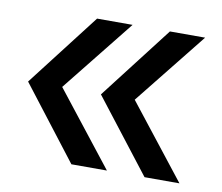

<svg xmlns="http://www.w3.org/2000/svg" viewBox="-60 -592 721 623"><g transform="rotate(10 300.0 -280.0)"><path d="M568 -40H453L267 -280L452 -520H568L378 -282ZM329 -40H212L27 -280L212 -520H329L139 -282Z"/></g></svg>

Font: Maple Mono Medium
Style: Italic
Weight: 500
Italic angle: -10°
Monospace: yes
Designer: subframe7536
Version: Version 7.000